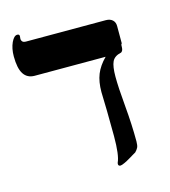

<svg xmlns="http://www.w3.org/2000/svg" viewBox="-94 -664 669 756"><g transform="rotate(-15 240.0 -286.5)"><path d="M434 -449 431 -444Q431 -427 428 -421Q425 -415 421 -414Q394 -408 385 -389Q376 -370 376 -328Q376 -285 383 -207Q390 -129 390 -61Q390 -44 386 -36Q382 -28 374 -20Q372 -19 368 -16.5Q364 -14 362 -13L347 -4Q337 2 333 4L323 9Q310 15 305 15Q296 15 296 6L297 1Q310 -26 310 -104L309 -206L307 -284Q307 -326 319 -356Q331 -386 359 -414H70Q40 -414 25 -437Q10 -460 10 -509Q10 -541 21 -565Q32 -588 45 -588Q54 -588 54 -580L53 -569Q53 -562 58 -557Q62 -553 73 -553H397Q414 -553 424 -544Q434 -535 434 -519Z"/></g></svg>

Font: Libra Serif Modern
Style: Bold
Weight: 700
Designer: Stefan Peev, Context Ltd
Foundry: Ascender Corporation
Version: Version 1.000